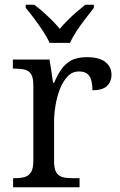

<svg xmlns="http://www.w3.org/2000/svg" viewBox="-20 -786 503 806"><path d="M35 0V-38H43Q67 -38 84 -43Q101 -48 110.5 -63.5Q120 -79 120 -112V-428Q120 -459 111 -474Q102 -489 84.5 -493.5Q67 -498 41 -498H34V-536H188L203 -438H207Q219 -467 235.5 -492Q252 -517 277.5 -531.5Q303 -546 345 -546Q396 -546 422 -526Q448 -506 448 -472Q448 -443 429 -425Q410 -407 368 -407Q368 -448 355 -467Q342 -486 312 -486Q283 -486 263.5 -465Q244 -444 231.5 -412Q219 -380 213 -343.5Q207 -307 207 -275V-108Q207 -77 216.5 -62Q226 -47 242.5 -42.5Q259 -38 283 -38H314V0ZM188 -606Q178 -629 160.5 -655.5Q143 -682 123.5 -708Q104 -734 88 -753V-766H124Q144 -751 162.5 -734.5Q181 -718 198.5 -700.5Q216 -683 231 -665Q246 -683 263.5 -700.5Q281 -718 300 -734.5Q319 -751 338 -766H374V-753Q359 -734 339 -708Q319 -682 301.5 -655.5Q284 -629 274 -606Z"/></svg>

Font: Noto Serif Hentaigana EL
Style: Regular
Weight: 400
Designer: Kazuhiro Yamada
Foundry: nipponia
Version: Version 1.000